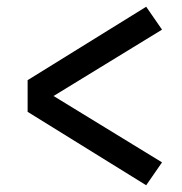

<svg xmlns="http://www.w3.org/2000/svg" viewBox="-20 -625 540 570"><path d="M414 -75 62 -293V-387L414 -605L461 -537L139 -340L461 -143Z"/></svg>

Font: Iosevka SS10 Medium
Style: Regular
Weight: 500
Monospace: yes
Designer: Belleve Invis
Foundry: Belleve Invis
Version: Version 28.0.6; ttfautohint (v1.8.4)